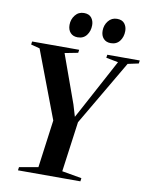

<svg xmlns="http://www.w3.org/2000/svg" viewBox="-101 -1029 863 1103"><g transform="rotate(10 330.5 -478.0)"><path d="M81.5 0 84 -19 194 -38.5 231.5 -317 82 -711.5 30.5 -725 33 -743H307.5L305 -725L228 -710L329.5 -428L350 -359.5L379.5 -414L539.5 -711.5L469 -725L471.5 -743H661L658.5 -725L595.5 -711.5L373 -332L333 -39L448 -19L445.5 0ZM286 -812Q259 -812 243.5 -829Q228 -846 228 -874.5Q228 -907 247.5 -931.5Q267 -956 298.5 -956Q328.5 -956 342.5 -938Q356.5 -920 356.5 -895Q356.5 -860.5 338 -836.2Q319.5 -812 286 -812ZM479 -812Q452 -812 436.5 -829Q421 -846 421 -874.5Q421 -907 440.5 -931.5Q460 -956 491.5 -956Q521.5 -956 535.5 -938Q549.5 -920 549.5 -895Q549.5 -860.5 531 -836.2Q512.5 -812 479 -812Z"/></g></svg>

Font: Merriweather 144pt SemiBold
Style: Italic
Weight: 600
Italic angle: -7.8°
Version: Version 2.101